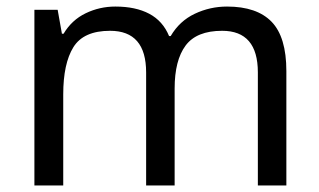

<svg xmlns="http://www.w3.org/2000/svg" viewBox="-20 -566 975 586"><path d="M673 -546Q764 -546 809 -499.5Q854 -453 854 -349V0H767V-345Q767 -472 658 -472Q580 -472 546.5 -427Q513 -382 513 -296V0H426V-345Q426 -472 316 -472Q235 -472 204 -422Q173 -372 173 -278V0H85V-536H156L169 -463H174Q199 -505 241.5 -525.5Q284 -546 332 -546Q394 -546 435.5 -524Q477 -502 496 -456H501Q528 -502 574.5 -524Q621 -546 673 -546Z"/></svg>

Font: Noto Sans NKo Unjoined
Style: Regular
Weight: 400
Designer: Monotype Design Team
Foundry: Monotype Imaging Inc.
Version: Version 2.004